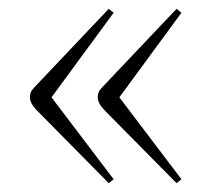

<svg xmlns="http://www.w3.org/2000/svg" viewBox="-20 -484 476 436"><path d="M381 -68 218 -233Q202 -249 202 -263Q202 -271 205 -276.5Q208 -282 217 -291L381 -464L392 -455L251 -263L392 -77ZM227 -68 64 -233Q48 -249 48 -263Q48 -271 51 -276.5Q54 -282 63 -291L227 -464L238 -455L97 -263L238 -77Z"/></svg>

Font: Literata 72pt ExtraLight
Style: Regular
Weight: 200
Designer: Latin by Veronika Burian and Jose Scaglione. Greek by Irene Vlachou. Cyrillic by Vera Evstafieva.
Foundry: TypeTogether
Version: Version 3.002